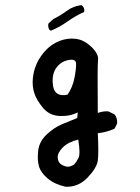

<svg xmlns="http://www.w3.org/2000/svg" viewBox="-20 -586 540 739"><path d="M232.4 132.8Q189.5 123 163.1 100.6Q136.7 78.1 129.9 53.7Q123 29.3 127 -5.9Q130.9 -41 159.2 -67.9Q187.5 -94.7 217.8 -107.4Q248 -120.1 277.3 -131.8L279.3 -153.3Q248 -137.7 209 -139.6Q169.9 -141.6 145.5 -170.9Q121.1 -200.2 112.3 -226.6Q103.5 -252.9 106.4 -284.2Q109.4 -315.4 122.1 -342.8Q134.8 -370.1 157.2 -393.6Q179.7 -417 210 -428.7Q240.2 -440.4 272 -436.5Q303.7 -432.6 332 -405.3Q360.4 -377.9 357.4 -355Q354.5 -332 356.4 -151.4Q379.9 -159.2 397.5 -157.2L420.9 -145.5Q432.6 -131.8 430.7 -110.4L420.9 -90.8Q391.6 -77.1 356.4 -73.2Q360.4 3.9 356.4 32.2Q352.5 60.5 316.9 97.7Q281.2 134.8 232.4 132.8ZM265.6 46.9Q274.4 37.1 282.2 21.5Q290 5.9 281.2 -48.8Q242.2 -39.1 221.7 -18.6Q201.2 2 202.1 20.5Q203.1 39.1 215.8 46.9Q228.5 54.7 239.3 55.7Q250 56.6 265.6 46.9ZM240.2 -221.7Q259.8 -251 266.6 -286.1Q273.4 -321.3 272.9 -340.8Q272.5 -360.4 244.1 -355Q215.8 -349.6 198.7 -327.6Q181.6 -305.7 182.6 -272Q183.6 -238.3 198.7 -227.1Q213.9 -215.8 240.2 -221.7ZM175.8 -467.8 169.9 -471.7Q164.1 -481.4 166 -495.1L185.5 -512.7Q212.9 -526.4 237.3 -544.4Q261.7 -562.5 293.9 -566.4Q307.6 -555.7 303.7 -540Q269.5 -524.4 239.3 -502.9Q209 -481.4 175.8 -467.8Z"/></svg>

Font: JasonHandwriting1
Style: Regular
Weight: 400
Version: Version 1.48.20